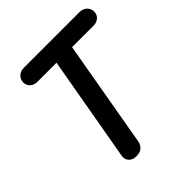

<svg xmlns="http://www.w3.org/2000/svg" viewBox="-246 -1098 1262 1262"><g transform="rotate(-45 385.0 -466.5)"><path d="M293 1.5Q259.5 1.5 240.5 -19.2Q221.5 -40 227 -70L356.5 -805H181.5Q147 -805 128.5 -823.5Q110 -842 110 -867Q110 -895 129.5 -914.2Q149 -933.5 181.5 -933.5H698.5Q731 -933.5 750.2 -914.2Q769.5 -895 769.5 -867Q769.5 -842 751 -823.5Q732.5 -805 698.5 -805H501L370 -55.5Q365.5 -33 347 -15.8Q328.5 1.5 293 1.5Z"/></g></svg>

Font: Edu VIC WA NT Hand Pre
Style: Regular
Weight: 400
Designer: Tina and Corey Anderson, Eben Sorkin, Mirko Velimirovic
Foundry: Google for Education
Version: Version 1.000